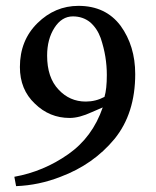

<svg xmlns="http://www.w3.org/2000/svg" viewBox="-20 -474 533 656"><path d="M248 -454Q341 -454 392 -386Q442 -317 442 -221Q442 -86 371 1Q299 88 187 130Q113 159 35 162L29 130Q129 112 213 53Q296 -5 331 -107L294 -91Q251 -71 218 -71Q149 -71 99 -120Q48 -168 48 -245Q48 -336 108 -395Q168 -454 248 -454ZM229 -418Q191 -418 166 -379Q141 -340 141 -284Q141 -209 180 -168Q218 -127 273 -127Q307 -127 337 -143Q345 -170 345 -218Q345 -249 340 -280Q335 -311 324 -344Q312 -377 288 -398Q263 -418 229 -418Z"/></svg>

Font: Shafarik
Style: Regular
Weight: 400
Version: Version 1.001; ttfautohint (v1.8.4.7-5d5b)